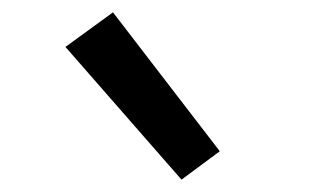

<svg xmlns="http://www.w3.org/2000/svg" viewBox="-20 -828 540 311"><path d="M274 -537 86 -752 163 -808 336 -583Z"/></svg>

Font: Iosevka Medium
Style: Regular
Weight: 500
Monospace: yes
Designer: Belleve Invis
Foundry: Belleve Invis
Version: Version 32.5.0; ttfautohint (v1.8.4)